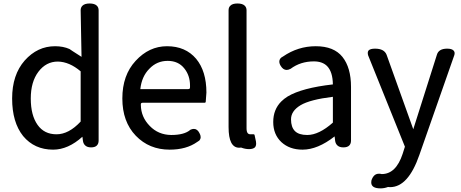

<svg xmlns="http://www.w3.org/2000/svg" viewBox="-20 -791 2581 1075"><path d="M277.3 46.9Q172.9 46.9 109.4 -29.3Q47.9 -106.4 47.9 -239.3Q47.9 -372.1 118.2 -452.1Q189.5 -532.2 288.1 -532.2Q334 -532.2 369.1 -516.6Q369.1 -515.6 436.5 -472.7L431.6 -733.4Q431.6 -749 441.4 -758.8Q454.1 -771.5 481.9 -771.5Q509.8 -771.5 522.5 -758.8Q532.2 -749 532.2 -733.4V-3.9Q532.2 13.7 522 23.9Q511.7 34.2 489.7 34.2Q467.8 34.2 456.1 22.5Q446.3 12.7 444.3 -2.9L441.4 -25.4Q361.3 46.9 277.3 46.9ZM431.6 -110.4V-391.6Q368.2 -445.3 303.7 -446.3Q238.3 -446.3 195.3 -389.6Q152.3 -333 152.3 -239.3Q152.3 -145.5 190.4 -91.8Q227.5 -39.1 296.4 -39.1Q365.2 -39.1 431.6 -110.4Z M739.3 -450.2Q814.5 -532.2 915 -532.2Q1018.6 -532.2 1078.1 -461.9Q1135.7 -392.6 1135.7 -272.5Q1135.7 -272.5 1131.8 -220.7Q1131.8 -218.8 1130.4 -217.3Q1128.9 -215.8 1127 -215.8H780.3Q773.4 -215.8 771 -213.4Q768.6 -210.9 768.6 -208Q768.6 -205.1 768.6 -204.1Q768.6 -203.1 768.6 -203.1Q769.5 -135.7 818.4 -85.9Q866.2 -36.1 938.5 -35.2Q1011.7 -35.2 1044.9 -63.5Q1044.9 -63.5 1045.9 -64.5Q1056.6 -69.3 1065.4 -69.3Q1085 -69.3 1096.7 -45.9Q1103.5 -34.2 1103.5 -23.4Q1103.5 -12.7 1095.7 -3.9Q1089.8 0 1084 3.9Q1023.4 46.9 929.7 46.9Q815.4 46.9 740.2 -31.2Q665 -109.4 665 -239.7Q665 -370.1 739.3 -450.2ZM1043.9 -305.7V-312.5Q1043.9 -368.2 1011.7 -408.2Q978.5 -450.2 918.9 -450.2Q858.4 -450.2 816.4 -406.2Q773.4 -363.3 765.6 -292H1032.2Q1039.1 -292 1041.5 -294.4Q1043.9 -296.9 1043.9 -302.7Z M1319.3 36.1Q1259.8 36.1 1259.8 -79.1V-733.4Q1259.8 -750 1269.5 -758.8Q1281.2 -771.5 1309.6 -771.5Q1337.9 -771.5 1350.6 -758.8Q1360.4 -749 1360.4 -733.4V-72.3Q1360.4 -51.8 1368.2 -43.9Q1373 -39.1 1380.9 -39.1Q1380.9 -39.1 1381.8 -39.1H1400.4Q1404.3 -39.1 1405.3 -35.2L1413.1 1Q1414.1 6.8 1414.1 12.7Q1414.1 26.4 1407.2 34.2Q1396.5 43.9 1374.5 43.9Q1352.5 43.9 1330.1 35.2Q1325.2 36.1 1319.3 36.1Z M1555.7 4.9Q1509.8 -38.1 1509.8 -107.9Q1509.8 -177.7 1554.7 -222.7Q1570.3 -238.3 1590.8 -251Q1670.9 -298.8 1843.8 -318.4Q1842.8 -388.7 1811.5 -420.9Q1785.2 -447.3 1737.3 -447.3Q1662.1 -447.3 1606.4 -405.3Q1606.4 -405.3 1605.5 -405.3Q1594.7 -399.4 1585 -399.4Q1565.4 -399.4 1551.8 -421.9Q1543.9 -434.6 1543.9 -446.3Q1543.9 -464.8 1564.5 -474.6Q1648.4 -532.2 1748 -532.2Q1849.6 -532.2 1897.5 -472.2Q1945.3 -412.1 1945.3 -304.7V-3.9Q1945.3 13.7 1935.1 23.9Q1924.8 34.2 1902.3 34.2Q1879.9 34.2 1868.2 22.5Q1858.4 12.7 1856.4 -2.9L1853.5 -27.3Q1758.8 46.9 1673.8 46.9Q1601.6 46.9 1555.7 4.9ZM1609.4 -123Q1609.4 -79.1 1631.3 -57.1Q1653.3 -35.2 1700.2 -35.2Q1765.6 -35.2 1843.8 -104.5V-249Q1715.8 -233.4 1663.1 -202.1Q1609.4 -169.9 1609.4 -123Z M2110.4 263.7Q2058.6 263.7 2058.6 230.5Q2058.6 225.6 2059.6 219.7Q2064.5 203.1 2074.7 192.4Q2085 181.6 2102.5 181.6Q2109.4 181.6 2117.2 183.6Q2197.3 183.6 2234.4 70.3L2247.1 30.3L2041 -481.4Q2039.1 -488.3 2039.1 -495.6Q2039.1 -502.9 2043.9 -508.8Q2053.7 -518.6 2080.1 -518.6Q2130.9 -518.6 2144.5 -484.4L2293.9 -67.4L2425.8 -483.4Q2435.5 -518.6 2483.4 -518.6Q2508.8 -518.6 2518.6 -508.8Q2525.4 -502 2525.4 -493.2Q2525.4 -487.3 2523.4 -481.4L2328.1 76.2Q2265.6 256.8 2164.1 256.8Q2158.2 256.8 2152.3 255.9Q2131.8 263.7 2110.4 263.7Z"/></svg>

Font: TaiwanPearl
Style: Regular
Weight: 400
Version: Version 2.102